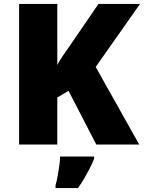

<svg xmlns="http://www.w3.org/2000/svg" viewBox="-20 -734 731 975"><path d="M687 0H469L328 -273L271 -239V0H77V-714H271V-404Q283 -427 299 -450.5Q315 -474 330 -495L480 -714H691L466 -394ZM458 72Q447 99 435 122.5Q423 146 409 170Q395 194 376 221H262V207Q268 186 273 159Q278 132 281.5 106Q285 80 285 61H458Z"/></svg>

Font: Noto Sans Thai Black
Style: Regular
Weight: 900
Version: Version 2.001